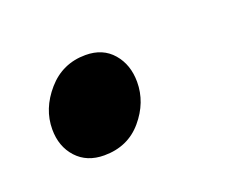

<svg xmlns="http://www.w3.org/2000/svg" viewBox="-43 -545 353 282"><g transform="rotate(-20 133.5 -404.0)"><path d="M82 -330Q55 -330 39 -347.5Q23 -365 23 -392Q23 -424 46.5 -451Q70 -478 106 -478Q133 -478 148.5 -460Q164 -442 164 -415Q164 -383 141.5 -356.5Q119 -330 82 -330Z"/></g></svg>

Font: Source Sans 3 Semibold
Style: Italic
Weight: 600
Italic angle: -11°
Designer: Paul D. Hunt
Foundry: Adobe
Version: Version 3.052;hotconv 1.1.0;makeotfexe 2.6.0